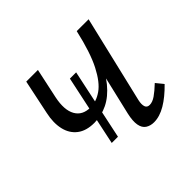

<svg xmlns="http://www.w3.org/2000/svg" viewBox="-110 -542 675 675"><g transform="rotate(-45 228.0 -204.5)"><path d="M157 -142Q117 -142 93 -160.5Q69 -179 61.5 -211.5Q54 -244 63 -285L90 -414H148L124 -302Q113 -249 129.5 -219.5Q146 -190 186 -190Q215 -190 243 -209.5Q271 -229 296 -277.5Q321 -326 341 -414H370Q355 -343 333 -291.5Q311 -240 283.5 -206.5Q256 -173 224 -157.5Q192 -142 157 -142ZM307 5Q289 5 276 -3.5Q263 -12 259.5 -31.5Q256 -51 263 -82L341 -414H400L323 -89Q319 -71 322.5 -60Q326 -49 339 -49Q353 -49 369 -60Q385 -71 406 -91L428 -64Q396 -31 365.5 -13Q335 5 307 5ZM150 -49 206 -313H237L181 -49Z"/></g></svg>

Font: Ysabeau
Style: Italic
Weight: 400
Italic angle: -12°
Designer: Christian Thalmann (Catharsis Fonts)
Version: Version 2.000;gftools[0.9.27.dev2+g8671c4b]